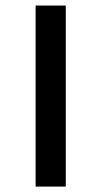

<svg xmlns="http://www.w3.org/2000/svg" viewBox="-20 -576 373 707"><path d="M111.1 -555.6H222.2V111.1H111.1Z"/></svg>

Font: Jersey 15
Style: Regular
Weight: 400
Designer: Sarah Cadigan-Fried
Version: Version 1.001; ttfautohint (v1.8.4.7-5d5b)